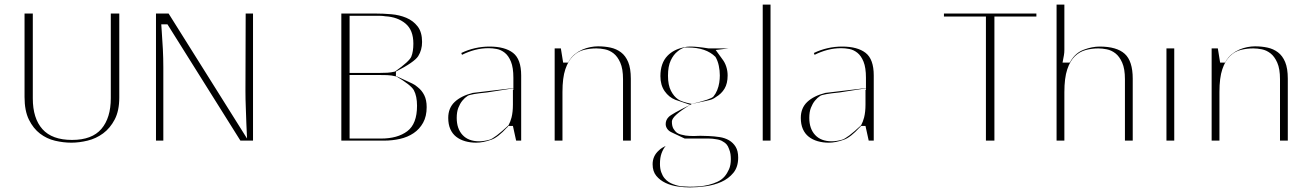

<svg xmlns="http://www.w3.org/2000/svg" viewBox="-20 -613 5698 837"><path d="M87 -554H123V-184Q123 -97 165 -50Q207 -3 294 -3Q381 -3 422 -51Q463 -99 463 -185V-554H500V-188Q500 -130 480 -92Q460 -54 429.5 -31.5Q399 -9 362 0Q325 9 291 9Q256 9 220 0.5Q184 -8 154.5 -30.5Q125 -53 106 -91.5Q87 -130 87 -190Z M660 0V-554H715L1057 -9L1054 -74Q1053 -109 1051.5 -145Q1050 -181 1050 -216Q1050 -300 1050.5 -384.5Q1051 -469 1051 -554H1083V0H1028L710 -507H683L685 -478Q688 -438 690 -398.5Q692 -359 692 -319V0Z M1706 -282Q1765 -254 1777 -249Q1790 -243 1801 -233Q1819 -219 1829.5 -198Q1840 -177 1840 -146Q1840 -106 1824.5 -78Q1809 -50 1783 -32.5Q1757 -15 1723.5 -7.5Q1690 0 1655 0H1468V-554H1617Q1650 -554 1685.5 -551Q1721 -548 1751 -535.5Q1781 -523 1800.5 -498Q1820 -473 1820 -430Q1820 -395 1803 -368Q1786 -342 1706 -301Q1706 -300 1706 -300V-299Q1706 -298 1706 -298V-297Q1706 -297 1706 -296Q1706 -295 1706 -295V-294Q1706 -293 1706 -292V-290Q1706 -290 1706 -290ZM1702 -301Q1765 -346 1773 -366Q1782 -388 1782 -423Q1782 -482 1747.5 -510.5Q1713 -539 1660 -542Q1648 -544 1638 -544H1633Q1632 -544 1631 -544Q1630 -544 1630 -544Q1629 -544 1629 -544H1628Q1628 -544 1628 -544H1504V-295H1631Q1651 -295 1669 -296Q1685 -297 1702 -301ZM1706 -281V-280Q1686 -285 1667.5 -285.5Q1649 -286 1636 -286H1504V-9H1641Q1713 -9 1755.5 -41Q1798 -73 1798 -152Q1798 -194 1784 -220Q1771 -243 1706 -281Z M2194 -61 2192 -58H2191Q2151 -14 2122 -4Q2086 9 2056 9Q2030 9 2007.5 2.5Q1985 -4 1968.5 -17Q1952 -30 1943 -50.5Q1934 -71 1934 -99Q1934 -142 1962 -168.5Q1990 -195 2041 -208L2218 -229V-274Q2218 -318 2207.5 -344Q2197 -370 2180.5 -383Q2164 -396 2145.5 -399.5Q2127 -403 2110 -403Q2080 -403 2051 -395.5Q2022 -388 1994 -374L1991 -382Q2020 -396 2051 -403Q2082 -410 2114 -410Q2181 -410 2216.5 -382.5Q2252 -355 2252 -284V0H2230L2216 -64H2197Q2195 -63 2194 -61ZM2216 -221H2218V-228L2103 -210Q2031 -203 2018.5 -195Q2006 -187 1995.5 -174Q1985 -161 1978 -143Q1971 -125 1971 -99Q1971 -52 1996.5 -24.5Q2022 3 2069 3Q2089 3 2114 -4Q2136 -10 2197 -67Q2205 -82 2210 -101Q2216 -125 2216 -157Z M2398 0V-402H2425L2435 -340H2456L2461 -348Q2471 -365 2486 -377Q2501 -389 2518 -396.5Q2535 -404 2553 -407.5Q2571 -411 2587 -411Q2616 -411 2641.5 -405.5Q2667 -400 2687 -385Q2707 -370 2718.5 -342.5Q2730 -315 2730 -270V0H2696V-268Q2696 -313 2684 -340Q2672 -367 2654.5 -380.5Q2637 -394 2617 -398Q2597 -402 2580 -402Q2552 -402 2525.5 -395.5Q2499 -389 2478 -368.5Q2457 -348 2444.5 -311Q2432 -274 2432 -212V0Z M2924 -178Q2896 -189 2877.5 -215.5Q2859 -242 2859 -281Q2859 -338 2890 -370Q2917 -398 2963 -407Q2973 -410 2990 -410Q3019 -410 3069 -402H3156L3100 -395L3129 -355Q3140 -341 3146 -322.5Q3152 -304 3152 -284Q3152 -249 3138.5 -226.5Q3125 -204 3101 -190Q3093 -184 3084 -180Q3075 -176 2996 -160Q2992 -158 2990 -156H2989ZM2965 -406Q2948 -401 2934 -389Q2916 -375 2904 -349.5Q2892 -324 2892 -283Q2892 -242 2905 -217Q2918 -192 2936 -180Q2949 -170 2995 -160Q3080 -180 3090 -192Q3100 -204 3106.5 -220Q3113 -236 3115.5 -252.5Q3118 -269 3118 -284Q3118 -305 3113.5 -326.5Q3109 -348 3099 -365Q3058 -406 2979 -406Q2972 -406 2965 -406ZM2985 -158Q2985 -157 2984 -157ZM2989 -156Q2909 -108 2909 -83Q2909 -63 2916 -51.5Q2923 -40 2931 -34Q2939 -29 2948.5 -26.5Q2958 -24 2969 -22Q2985 -20 3005 -20Q3010 -20 3017 -20.5Q3024 -21 3033 -21Q3050 -21 3069 -20Q3093 -19 3116.5 -15.5Q3140 -12 3158 -1.5Q3176 9 3187 27Q3198 45 3198 74Q3198 115 3177 140.5Q3156 166 3124.5 180Q3093 194 3056 199Q3019 204 2987 204Q2963 204 2934.5 200Q2906 196 2881.5 184.5Q2857 173 2841 153.5Q2825 134 2825 103Q2825 67 2852 43Q2859 36 2866.5 31.5Q2874 27 2882 23Q2871 36 2864 55Q2857 74 2857 101Q2857 122 2862.5 137.5Q2868 153 2876.5 163.5Q2885 174 2895.5 180.5Q2906 187 2915 190Q2935 198 2955.5 199.5Q2976 201 2987 201Q3006 201 3027 199.5Q3048 198 3068.5 193Q3089 188 3107.5 179.5Q3126 171 3139 156Q3150 143 3158 125Q3166 107 3166 81Q3166 70 3164.5 59Q3163 48 3158 36Q3154 24 3147.5 16.5Q3141 9 3133 5Q3126 0 3118 -2.5Q3110 -5 3102 -6Q3086 -9 3071 -9H3067Q3066 -9 3066 -9H3063Q3063 -9 3062 -9Q3061 -9 3061 -9H3060Q3060 -9 3059 -9H3058Q3058 -9 3058 -9H2965L2910 -35Q2896 -41 2889 -51Q2882 -61 2882 -72Q2882 -90 2895 -103Q2907 -116 2989 -156Z M3305 0V-593H3339V0Z M3731 -61 3729 -58H3728Q3688 -14 3659 -4Q3623 9 3593 9Q3567 9 3544.5 2.5Q3522 -4 3505.5 -17Q3489 -30 3480 -50.5Q3471 -71 3471 -99Q3471 -142 3499 -168.5Q3527 -195 3578 -208L3755 -229V-274Q3755 -318 3744.5 -344Q3734 -370 3717.5 -383Q3701 -396 3682.5 -399.5Q3664 -403 3647 -403Q3617 -403 3588 -395.5Q3559 -388 3531 -374L3528 -382Q3557 -396 3588 -403Q3619 -410 3651 -410Q3718 -410 3753.5 -382.5Q3789 -355 3789 -284V0H3767L3753 -64H3734Q3732 -63 3731 -61ZM3753 -221H3755V-228L3640 -210Q3568 -203 3555.5 -195Q3543 -187 3532.5 -174Q3522 -161 3515 -143Q3508 -125 3508 -99Q3508 -52 3533.5 -24.5Q3559 3 3606 3Q3626 3 3651 -4Q3673 -10 3734 -67Q3742 -82 3747 -101Q3753 -125 3753 -157Z M4278 0V-541H4095V-554H4498V-541H4315V0Z M4586 0V-593H4620V-422Q4620 -422 4620 -421V-420Q4620 -420 4620 -419V-417Q4620 -415 4620 -414V-413Q4620 -413 4620 -412V-410Q4620 -409 4620 -409V-399Q4620 -399 4620 -399V-398Q4620 -398 4620 -398V-397Q4620 -396 4620 -396Q4620 -383 4618 -372L4612 -340H4643L4648 -348Q4669 -383 4705 -396.5Q4741 -410 4774 -410Q4848 -410 4883 -378.5Q4918 -347 4918 -270V0H4884V-268Q4884 -313 4872 -340Q4860 -367 4842.5 -380.5Q4825 -394 4805 -398Q4785 -402 4768 -402Q4740 -402 4713.5 -395Q4687 -388 4666 -368Q4645 -348 4632.5 -310.5Q4620 -273 4620 -211V0Z M5065 0V-402H5099V0Z M5262 0V-402H5289L5299 -340H5320L5325 -348Q5335 -365 5350 -377Q5365 -389 5382 -396.5Q5399 -404 5417 -407.5Q5435 -411 5451 -411Q5480 -411 5505.5 -405.5Q5531 -400 5551 -385Q5571 -370 5582.5 -342.5Q5594 -315 5594 -270V0H5560V-268Q5560 -313 5548 -340Q5536 -367 5518.5 -380.5Q5501 -394 5481 -398Q5461 -402 5444 -402Q5416 -402 5389.5 -395.5Q5363 -389 5342 -368.5Q5321 -348 5308.5 -311Q5296 -274 5296 -212V0Z"/></svg>

Font: UN Bangla Thin
Style: Regular
Weight: 100
Designer: Desinged by Rajon, Unicode developed by Rashed (IMGN)
Version: Version 2.000;March 19, 2023;FontCreator 14.0.0.2901 64-bit